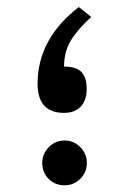

<svg xmlns="http://www.w3.org/2000/svg" viewBox="-20 -540 367 559"><path d="M103 -65.4Q103 -92.3 122.1 -111.6Q141.1 -130.9 168 -130.9Q194.8 -130.9 213.9 -111.6Q232.9 -92.3 232.9 -65.4Q232.9 -38.6 213.9 -19.5Q194.8 -0.5 168 -0.5Q140.6 -0.5 121.8 -19Q103 -37.6 103 -65.4ZM245.6 -490.7Q205.1 -453.6 185.8 -421.4Q166.5 -389.2 166.5 -346.2Q202.1 -346.2 217.3 -330.1Q232.4 -314 232.4 -280.8Q232.4 -248.5 215.3 -230Q198.2 -211.4 166.5 -211.4Q89.4 -211.4 89.4 -296.4Q89.4 -426.8 209.5 -519.5Z"/></svg>

Font: Shabnam FD
Style: Regular
Weight: 400
Foundry: DejaVu fonts team - Redesigned by Saber Rastikerdar - Based on Vazir font
Version: Version 5.00;October 20, 2019;FontCreator 12.0.0.2547 64-bit